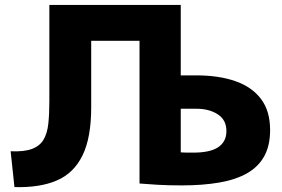

<svg xmlns="http://www.w3.org/2000/svg" viewBox="-20 -748 1147 780"><path d="M717.8 5.2Q663.5 5.2 620.9 2.7Q578.3 0.2 546.8 -2.5V-728H714.3V-441.8H777.2Q868.5 -441.8 935.7 -418.5Q1003 -395.2 1040.2 -346.2Q1077.3 -297.3 1077.3 -219.7Q1077.3 -156.3 1053.4 -113.2Q1029.5 -70 983.2 -43.8Q937 -17.7 870.2 -6.3Q803.5 5.2 717.8 5.2ZM766.3 -128Q797.7 -128 822.5 -133Q847.3 -138 864.4 -148.7Q881.5 -159.3 890.7 -176.1Q899.8 -192.8 899.8 -215.5Q899.8 -260.8 864.8 -283.5Q829.8 -306.2 778.2 -306.2H714.3V-129Q728.7 -128 738.2 -128Q747.7 -128 766.3 -128ZM304.8 -582.3V-728H655.5V-582.3ZM38.7 12 23.2 -133.5Q77.8 -131 109.8 -143Q141.8 -155 156.9 -180.6Q172 -206.2 176.3 -245.5Q180.5 -284.8 180.5 -336.8V-728H350.5V-311.8Q350.5 -188.8 315.2 -116.6Q279.8 -44.3 210.5 -14.7Q141.2 15 38.7 12Z"/></svg>

Font: Murecho Thin
Style: Regular
Weight: 100
Designer: Neil Summerour
Foundry: Positype
Version: Version 1.010